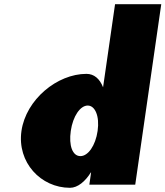

<svg xmlns="http://www.w3.org/2000/svg" viewBox="-20 -880 788 915"><path d="M82.3 -256C60.7 -106 174.5 15 313.6 15C350.5 15 386.7 -16 412.7 -58H414.1L405.8 0H624.5L748.5 -860H528.3L471.2 -464C455 -505 428.3 -528 391.9 -528C252.8 -528 104 -406 82.3 -256ZM317.3 -256C327.6 -327 362.7 -377 398.1 -377C432.9 -377 455.4 -327 445.2 -256C435.1 -186 399.7 -136 363.3 -136C325.4 -136 307.3 -186 317.3 -256Z"/></svg>

Font: Blink
Style: WideObl
Weight: 400
Designer: Mew Too
Foundry: Cannot Into Space Fonts
Version: Version 001.000